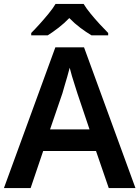

<svg xmlns="http://www.w3.org/2000/svg" viewBox="-20 -1051 711 978"><path d="M534 -93 469 -282H200L136 -93H0L262 -810H408L670 -93ZM374 -576Q370 -590 362 -614Q354 -638 346.5 -663.5Q339 -689 335 -706Q330 -686 322.5 -660Q315 -634 308 -611Q301 -588 298 -576L235 -392H436ZM406 -1031Q419 -1009 441.5 -981.5Q464 -954 488 -928Q512 -902 531 -883V-871H446Q419 -887 389 -909.5Q359 -932 333 -959Q307 -932 278.5 -910Q250 -888 223 -871H139V-883Q158 -902 181.5 -928Q205 -954 227.5 -981.5Q250 -1009 263 -1031Z"/></svg>

Font: Noto Sans Telugu UI SemiBold
Style: Regular
Weight: 600
Designer: Jelle Bosma - Monotype Design Team
Foundry: Monotype Imaging Inc.
Version: Version 2.005; ttfautohint (v1.8.4.7-5d5b)